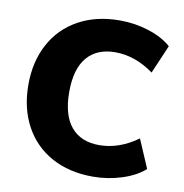

<svg xmlns="http://www.w3.org/2000/svg" viewBox="-81 -798 848 884"><g transform="rotate(10 342.5 -356.0)"><path d="M45 -357Q45 -465 89.5 -547.5Q134 -630 216.5 -675.5Q299 -721 410 -721Q480 -721 545.5 -700Q611 -679 651 -643L594 -510Q507 -573 414 -573Q328 -573 282 -518.5Q236 -464 236 -357Q236 -249 282 -194Q328 -139 414 -139Q507 -139 594 -202L651 -69Q611 -33 545.5 -12Q480 9 410 9Q299 9 216.5 -36.5Q134 -82 89.5 -165Q45 -248 45 -357Z"/></g></svg>

Font: Muli Black
Style: Regular
Weight: 900
Designer: Vernon Adams
Foundry: Vernon Adams
Version: Version 2.001